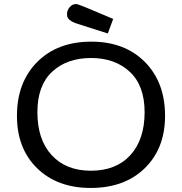

<svg xmlns="http://www.w3.org/2000/svg" viewBox="-20 -909 893 940"><path d="M63 -341.8Q63 -505.9 162.1 -605.5Q261.2 -705.1 426.8 -705.1Q590.8 -705.1 689.5 -605.5Q788.1 -505.9 788.1 -341.8Q788.1 -182.6 689 -85.7Q589.8 11.2 423.8 11.2Q260.7 11.2 161.9 -85.2Q63 -181.6 63 -341.8ZM163.1 -359.9Q163.1 -225.1 233.2 -149.2Q303.2 -73.2 424.8 -73.2Q548.8 -73.2 618.4 -149.7Q688 -226.1 688 -359.9Q688 -489.7 615.5 -557.4Q543 -625 425.8 -625Q307.6 -625 235.4 -557.9Q163.1 -490.7 163.1 -359.9ZM308.1 -841.3Q308.1 -858.4 321 -873.8Q334 -889.2 353 -889.2H355Q363.8 -889.2 534.2 -816.4L507.8 -745.1Q349.6 -794.9 347.2 -796.4Q313 -810.5 309.1 -829.1Q308.1 -834.5 308.1 -841.3Z"/></svg>

Font: CMU Concrete
Style: Bold
Weight: 700
Version: Version 0.7.0